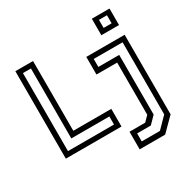

<svg xmlns="http://www.w3.org/2000/svg" viewBox="-204 -941 1316 1331"><g transform="rotate(-30 454.0 -275.0)"><path d="M62.5 0V-700H204V-141.5H508V0ZM101.5 -38H470V-102.5H165.5V-662.5H101.5ZM538 200V59H663.5L703.5 18.5V-399H538V-540H845V97L742 200ZM578 159.5H723.5L806.5 75V-502H575.5V-438H742.5V39.5L687.5 95.5H578ZM703.5 -618V-750H845V-618ZM742.5 -654H806.5V-718.5H742.5Z"/></g></svg>

Font: Tourney
Style: Regular
Weight: 400
Designer: Tyler Finck
Foundry: Etcetera Type Co
Version: Version 1.015